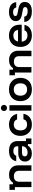

<svg xmlns="http://www.w3.org/2000/svg" viewBox="1792 -2527 745 4369"><g transform="rotate(-90 2164.5 -342.5)"><path d="M90 0V-375.8H28.3V-500H155.8V-420H190.8Q219.2 -462.5 263.3 -485.8Q307.5 -509.2 371.7 -509.2Q474.2 -509.2 530.4 -452.5Q586.7 -395.8 586.7 -301.7V0H462.5V-278.3Q462.5 -337.5 431.2 -368.3Q400 -399.2 338.3 -399.2Q278.3 -399.2 246.3 -368.3Q214.2 -337.5 214.2 -278.3V0Z M859.2 9.2Q771.7 9.2 722.1 -33.3Q672.5 -75.8 672.5 -145.8Q672.5 -219.2 722.9 -259.2Q773.3 -299.2 868.3 -299.2H1020.8V-319.2Q1020.8 -410.8 914.2 -410.8Q823.3 -410.8 805 -345.8H680.8Q696.7 -425.8 756.7 -467.9Q816.7 -510 914.2 -510Q1024.2 -510 1081.7 -460.4Q1139.2 -410.8 1139.2 -315.8V-124.2H1198.3V0H1070.8V-80H1035.8Q1010 -37.5 966.2 -14.2Q922.5 9.2 859.2 9.2ZM877.5 -86.7Q918.3 -86.7 950.8 -102.1Q983.3 -117.5 1002.1 -143.8Q1020.8 -170 1020.8 -202.5V-214.2H875Q790.8 -214.2 790.8 -151.7Q790.8 -120.8 813.8 -103.8Q836.7 -86.7 877.5 -86.7Z M1516.7 10Q1439.2 10 1380.8 -22.1Q1322.5 -54.2 1290 -112.5Q1257.5 -170.8 1257.5 -250Q1257.5 -329.2 1289.6 -387.5Q1321.7 -445.8 1380 -477.9Q1438.3 -510 1516.7 -510Q1613.3 -510 1676.7 -461.2Q1740 -412.5 1756.7 -325.8H1632.5Q1620 -363.3 1590.8 -382.5Q1561.7 -401.7 1516.7 -401.7Q1455 -401.7 1418.3 -362.1Q1381.7 -322.5 1381.7 -250Q1381.7 -177.5 1418.3 -137.9Q1455 -98.3 1516.7 -98.3Q1613.3 -98.3 1635 -181.7H1760Q1744.2 -90.8 1680.8 -40.4Q1617.5 10 1516.7 10Z M1830.8 0V-500H1955V0ZM1892.5 -555Q1863.3 -555 1842.9 -575.4Q1822.5 -595.8 1822.5 -625Q1822.5 -654.2 1842.9 -674.6Q1863.3 -695 1892.5 -695Q1921.7 -695 1942.1 -674.6Q1962.5 -654.2 1962.5 -625Q1962.5 -595.8 1942.1 -575.4Q1921.7 -555 1892.5 -555Z M2313.3 10Q2232.5 10 2172.9 -22.1Q2113.3 -54.2 2080.4 -112.5Q2047.5 -170.8 2047.5 -250Q2047.5 -330 2080.4 -388.3Q2113.3 -446.7 2173.3 -478.3Q2233.3 -510 2313.3 -510Q2395 -510 2453.8 -478.3Q2512.5 -446.7 2545 -388.3Q2577.5 -330 2577.5 -250Q2577.5 -170.8 2545 -112.1Q2512.5 -53.3 2453.3 -21.7Q2394.2 10 2313.3 10ZM2313.3 -98.3Q2380 -98.3 2416.7 -138.8Q2453.3 -179.2 2453.3 -250Q2453.3 -321.7 2416.7 -361.7Q2380 -401.7 2313.3 -401.7Q2245.8 -401.7 2208.8 -361.7Q2171.7 -321.7 2171.7 -250.8Q2171.7 -179.2 2208.8 -138.8Q2245.8 -98.3 2313.3 -98.3Z M2698.3 0V-375.8H2636.7V-500H2764.2V-420H2799.2Q2827.5 -462.5 2871.7 -485.8Q2915.8 -509.2 2980 -509.2Q3082.5 -509.2 3138.8 -452.5Q3195 -395.8 3195 -301.7V0H3070.8V-278.3Q3070.8 -337.5 3039.6 -368.3Q3008.3 -399.2 2946.7 -399.2Q2886.7 -399.2 2854.6 -368.3Q2822.5 -337.5 2822.5 -278.3V0Z M3545 10Q3465 10 3405.4 -22.1Q3345.8 -54.2 3313.8 -112.9Q3281.7 -171.7 3281.7 -251.7Q3281.7 -331.7 3313.3 -389.6Q3345 -447.5 3403.3 -478.8Q3461.7 -510 3540 -510Q3616.7 -510 3671.7 -480.4Q3726.7 -450.8 3756.7 -395.4Q3786.7 -340 3786.7 -264.2V-220.8H3400.8Q3408.3 -157.5 3445.4 -123.8Q3482.5 -90 3544.2 -90Q3590 -90 3618.8 -107.1Q3647.5 -124.2 3659.2 -158.3H3784.2Q3766.7 -79.2 3703.8 -34.6Q3640.8 10 3545 10ZM3404.2 -305H3667.5Q3660.8 -356.7 3627.9 -383.8Q3595 -410.8 3540 -410.8Q3485.8 -410.8 3450.8 -383.3Q3415.8 -355.8 3404.2 -305Z M4087.5 10Q3979.2 10 3916.7 -35.4Q3854.2 -80.8 3849.2 -162.5H3970Q3975.8 -123.3 4005.8 -104.6Q4035.8 -85.8 4092.5 -85.8Q4188.3 -85.8 4188.3 -140.8Q4188.3 -164.2 4173.8 -176.7Q4159.2 -189.2 4125 -195.8L4014.2 -216.7Q3868.3 -245 3868.3 -355Q3868.3 -425.8 3924.2 -467.9Q3980 -510 4077.5 -510Q4176.7 -510 4234.6 -467.1Q4292.5 -424.2 4299.2 -345.8H4179.2Q4170 -383.3 4144.6 -400.4Q4119.2 -417.5 4071.7 -417.5Q4029.2 -417.5 4006.7 -404.2Q3984.2 -390.8 3984.2 -365Q3984.2 -345.8 3998.3 -334.2Q4012.5 -322.5 4043.3 -316.7L4155.8 -295Q4232.5 -280 4268.3 -245Q4304.2 -210 4304.2 -150.8Q4304.2 -75 4248.3 -32.5Q4192.5 10 4087.5 10Z"/></g></svg>

Font: Funnel Display SemiBold
Style: Regular
Weight: 600
Designer: NORD ID, Kristian Moeller
Foundry: Dicotype
Version: Version 1.000